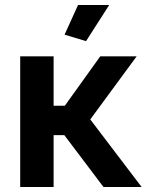

<svg xmlns="http://www.w3.org/2000/svg" viewBox="-20 -750 610 770"><path d="M61 0V-524H195V-326H240L382 -524H528L342 -271L548 0H395L238 -208H195V0ZM325 -585 239 -611 293 -730H418Z"/></svg>

Font: Raleway
Style: Bold
Weight: 700
Designer: Matt McInerney, Pablo Impallari, Rodrigo Fuenzalida
Foundry: Matt McInerney, Pablo Impallari, Rodrigo Fuenzalida
Version: Version 4.026